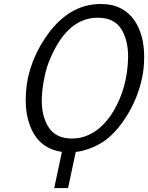

<svg xmlns="http://www.w3.org/2000/svg" viewBox="-20 -750 743 963"><path d="M108.9 -247.6Q108.9 -410.6 203.1 -554.2Q318.4 -730 485.4 -730Q544.9 -730 587.9 -707Q664.6 -667 691.9 -562Q703.1 -519 703.1 -463.6Q703.1 -408.2 692.4 -358.4Q669.9 -251.5 608.4 -157.2Q574.2 -105 535.2 -68.8Q496.1 -32.7 448.5 -12.5Q400.9 7.8 359.9 12.2L321.3 193.4H252L290.5 11.7Q158.2 -7.3 120.6 -150.9Q108.9 -195.3 108.9 -247.6ZM548.8 -192.4Q620.1 -311.5 622.6 -464.8Q622.6 -545.9 590.3 -601.1Q554.7 -661.1 470.7 -661.1Q343.8 -661.1 262.7 -518.6Q220.7 -444.8 205.1 -372.3Q189.5 -299.8 189.5 -247.6V-243.7Q189.5 -168 222.2 -114.3Q258.3 -55.2 341.8 -55.2Q386.7 -55.2 426.8 -74.2Q498.5 -107.9 548.8 -192.4Z"/></svg>

Font: Tuffy
Style: Italic
Weight: 400
Italic angle: -12°
Designer: Thatcher Ulrich, Karoly Barta and Michael Everson
Version: Version 001.271